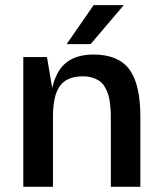

<svg xmlns="http://www.w3.org/2000/svg" viewBox="-20 -720 620 740"><path d="M160.2 -500H161.1L181.2 -380.9Q196.3 -447.3 235.1 -478.5Q273.9 -509.8 340.8 -509.8Q435.5 -509.8 478.3 -452.9Q521 -396 521 -270V0H407.2V-247.1Q407.2 -269.5 407 -282.7Q406.7 -295.9 404.5 -317.1Q402.3 -338.4 398.4 -351.6Q394.5 -364.7 386.5 -380.4Q378.4 -396 367.4 -404.8Q356.4 -413.6 339.1 -419.7Q321.8 -425.8 299.8 -425.8Q238.3 -425.8 211.2 -389.2Q184.1 -352.5 184.1 -270V0H69.8V-500ZM340.8 -700.2H457L329.1 -549.8H236.8Z"/></svg>

Font: Fivo Sans Modern Med
Style: Regular
Weight: 450
Designer: Alexander Slobzheninov
Foundry: Alexander Slobzheninov
Version: 1.0